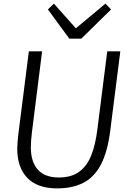

<svg xmlns="http://www.w3.org/2000/svg" viewBox="-20 -1030 704 1058"><path d="M294 8Q187 8 131 -49.2Q75 -106.5 75 -212Q75 -224 76.5 -243.5Q78 -263 81 -290L139 -747H212L156 -302Q153 -279 151.5 -257.5Q150 -236 150 -217Q150 -138.5 188.5 -95.2Q227 -52 304 -52Q374 -52 417 -84Q460 -116 483 -174.5Q506 -233 516 -313L571 -747H643L587 -306Q579.5 -249 566.8 -203.2Q554 -157.5 536 -123Q499.5 -54 440 -23Q380.5 8 294 8ZM362 -817 244 -978 277 -1010 398 -874 561 -1010 592 -978 428 -817Z"/></svg>

Font: Koeln Type Sans Light
Style: Italic
Weight: 300
Italic angle: -7.5°
Designer: Eben Sorkin
Foundry: Eben Sorkin
Version: Version 2.001